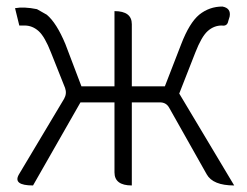

<svg xmlns="http://www.w3.org/2000/svg" viewBox="-20 -567 754 587"><path d="M81 0Q18 0 38 -34L176 -265Q185 -281 179 -298L136 -406Q117 -455 98 -472Q79 -489 55 -489H39L26 -542Q53 -547 93 -539L123 -522Q153 -497 180 -432L229 -303H330V-533Q383 -533 383 -493V-303H484L534 -432Q559 -497 589 -522Q620 -547 660 -547Q687 -542 682 -516L678 -503Q675 -486 658 -489Q634 -489 615 -472Q596 -455 577 -406L528 -281L696 0Q631 0 612 -34L497 -238Q488 -254 469 -254H383V0Q330 0 330 -40V-254H226L81 0Z"/></svg>

Font: Swei Half Moon CJK SC
Style: Light
Weight: 300
Version: Version 2.071